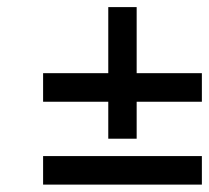

<svg xmlns="http://www.w3.org/2000/svg" viewBox="-20 -512 582 535"><path d="M540 -228.5H360.8V-127.9V-127V-125.5H359.4H358.4H284.2H283.2H281.7V-127V-127.9V-228.5H102.5H101.6H100.1V-229.5V-231V-305.7V-306.6V-308.1H101.6H102.5H281.7V-489.7V-491.2V-492.2H283.2H284.2H358.4H359.4H360.8V-491.2V-489.7V-308.1H540H541H542.5V-306.6V-305.7V-231V-229.5V-228.5H541ZM540 2.4H102.5H101.6H100.1V1V0V-74.7V-76.2V-77.1H101.6H102.5H540H541H542.5V-76.2V-74.7V0V1V2.4H541Z"/></svg>

Font: RIT Rachana
Style: Bold
Weight: 700
Designer: Hussain KH
Version: 1.5.2